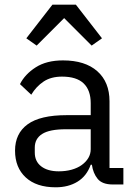

<svg xmlns="http://www.w3.org/2000/svg" viewBox="-20 -785 574 817"><path d="M460 0Q415 0 395.5 -24Q376 -48 371 -84H366Q349 -36 310 -12Q271 12 217 12Q135 12 89.5 -30Q44 -72 44 -144Q44 -217 97.5 -256Q151 -295 264 -295H366V-346Q366 -401 336 -430Q306 -459 244 -459Q197 -459 165.5 -438Q134 -417 113 -382L65 -427Q86 -469 132 -498.5Q178 -528 248 -528Q342 -528 394 -482Q446 -436 446 -354V-70H505V0ZM230 -56Q260 -56 285 -63Q310 -70 328 -83Q346 -96 356 -113Q366 -130 366 -150V-235H260Q191 -235 159.5 -215Q128 -195 128 -157V-136Q128 -98 155.5 -77Q183 -56 230 -56ZM303 -765 414 -622 370 -591 253 -708 136 -591 92 -622 203 -765Z"/></svg>

Font: IBM Plex Sans Thai
Style: Regular
Weight: 400
Designer: Mike Abbink, Paul van der Laan, Pieter van Rosmalen, Ben Mitchell, Mark Frömberg
Foundry: Bold Monday
Version: Version 1.1